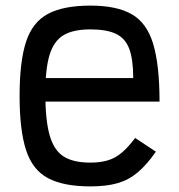

<svg xmlns="http://www.w3.org/2000/svg" viewBox="-20 -652 640 686"><path d="M303 14Q207 14 151.5 -15.5Q96 -45 73 -116Q50 -187 50 -309Q50 -432 73 -502.5Q96 -573 151.5 -602.5Q207 -632 303 -632Q397 -632 451 -601Q505 -570 527.5 -494.5Q550 -419 550 -289H79V-373H456Q456 -439 442 -477Q428 -515 394.5 -531Q361 -547 303 -547Q241 -547 206.5 -526Q172 -505 157 -455.5Q142 -406 142 -318Q142 -224 157 -170Q172 -116 206.5 -93.5Q241 -71 303 -71Q338 -71 365 -79Q392 -87 415 -106.5Q438 -126 463 -159L537 -110Q504 -63 472 -36Q440 -9 400 2.5Q360 14 303 14Z"/></svg>

Font: Victor Mono Thin SemiBold
Style: Regular
Weight: 600
Monospace: yes
Version: Version 1.561;gftools[0.9.30]